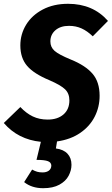

<svg xmlns="http://www.w3.org/2000/svg" viewBox="-41 -730 588 1010"><path d="M483 -226Q483 -167 457 -116Q431 -65 380.5 -30.5Q330 4 259 14L253 51Q293 56 314 78.5Q335 101 335 137Q335 166 320 194.5Q305 223 271.5 241.5Q238 260 186 260Q126 260 86 228L128 162Q142 170 154.5 173.5Q167 177 183 177Q203 177 215.5 168Q228 159 229 142Q229 125 211.5 118Q194 111 151 111L174 16Q54 4 -21 -83L66 -167Q97 -134 131.5 -117.5Q166 -101 210 -101Q262 -101 293 -128Q324 -155 324 -202Q324 -238 301.5 -260Q279 -282 219 -308Q137 -342 101.5 -383.5Q66 -425 66 -491Q66 -550 96.5 -600Q127 -650 184 -680Q241 -710 317 -710Q448 -710 527 -620L447 -539Q418 -567 388 -580.5Q358 -594 322 -594Q277 -594 250.5 -571Q224 -548 224 -512Q224 -482 246 -462.5Q268 -443 331 -417Q408 -386 445.5 -342.5Q483 -299 483 -226Z"/></svg>

Font: Fira Sans Condensed
Style: Bold Italic
Weight: 700
Width: 3
Italic angle: -8°
Designer: Carrois Corporate & Edenspiekermann AG
Foundry: Carrois Corporate GbR & Edenspiekermann AG
Version: Version 4.203